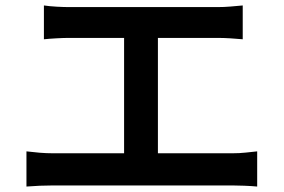

<svg xmlns="http://www.w3.org/2000/svg" viewBox="-20 -710 1040 704"><path d="M141 -690Q161 -687 187.5 -685.5Q214 -684 232 -684H778Q801 -684 825 -686Q849 -688 870 -690V-566Q848 -568 824 -569.5Q800 -571 778 -571H232Q214 -571 187 -569.5Q160 -568 141 -566ZM435 -82V-621H559V-82ZM77 -155Q101 -152 125.5 -150Q150 -148 173 -148H833Q858 -148 881 -150.5Q904 -153 923 -155V-26Q902 -28 875.5 -29Q849 -30 833 -30H173Q151 -30 126.5 -29Q102 -28 77 -26Z"/></svg>

Font: Noto Sans JP SemiBold
Style: Regular
Weight: 600
Designer: Ryoko NISHIZUKA  (kana, bopomofo & ideographs); Paul D. Hunt (Latin, Greek & Cyrillic); Sandoll Communications , Soo-you
Foundry: Adobe
Version: Version 2.004-H2;hotconv 1.0.118;makeotfexe 2.5.65603